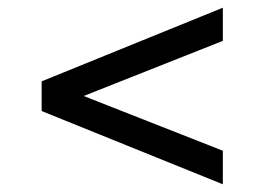

<svg xmlns="http://www.w3.org/2000/svg" viewBox="-20 -592 685 498"><path d="M558 -114 88 -304V-381L558 -572V-486L197 -343L558 -201Z"/></svg>

Font: Overpass
Style: Regular
Weight: 400
Designer: Delve Withrington, Dave Bailey, Thomas Jockin
Foundry: Delve Fonts LLC
Version: Version 4.000